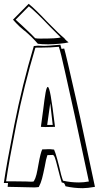

<svg xmlns="http://www.w3.org/2000/svg" viewBox="-28 -950 517 1005"><path d="M219 -836Q281 -772 311 -748L310 -747Q324 -733 331 -728Q313 -724 282.5 -721Q252 -718 224 -718Q191 -718 170 -721Q142 -754 100 -790V-789Q73 -811 58 -827.5Q43 -844 40 -847L122 -930Q156 -903 219 -836ZM55 -846 89 -815Q148 -760 156 -750Q165 -748 183 -748Q271 -748 290 -754Q290 -754 234 -810Q158 -890 123 -917L54 -847ZM405 35Q359 35 315 25Q311 13 308 10Q305 7 301 6.5Q297 6 295 5Q287 -20 273 -76Q265 -109 259.5 -124Q254 -139 248 -139Q240 -139 234.5 -138.5Q229 -138 220 -138Q213 -119 206 -77Q198 -38 192 -15Q186 8 175 29Q172 29 166.5 30Q161 31 153 31Q142 30 107 30L64 29L12 28L14 8H-8Q6 -89 47 -296.5Q88 -504 149 -709Q167 -711 170 -711Q174 -711 196 -710Q218 -709 288 -716Q290 -706 294 -694L308 -696Q317 -667 369 -436L392 -333L469 28Q429 35 405 35ZM338 -459Q334 -476 312 -576Q290 -676 280 -705Q236 -701 193 -701H172Q160 -701 157 -700Q97 -499 58 -302.5Q19 -106 4 -2L6 -1H30L109 0Q119 1 133 1Q144 1 146 0L149 -1Q158 -16 163 -37Q168 -58 174 -93Q184 -149 193 -168Q204 -168 211 -168.5Q218 -169 222 -169H235L255 -167Q263 -149 271.5 -117Q280 -85 282 -77Q292 -30 302 -4H303Q342 5 385 5Q410 5 437 0V-1L362 -351ZM186 -286Q198 -375 197 -367Q205 -434 210.5 -464.5Q216 -495 222 -495Q229 -495 237.5 -448Q246 -401 260 -286L210 -285ZM235 -410 219 -296H248Z"/></svg>

Font: Londrina Shadow
Style: Regular
Weight: 400
Designer: Marcelo Magalhaes
Foundry: Marcelo Magalhães
Version: Version 1.002